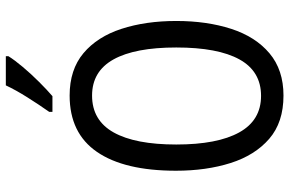

<svg xmlns="http://www.w3.org/2000/svg" viewBox="-187 -796 993 659"><g transform="rotate(-90 309.5 -466.5)"><path d="M567 -358Q567 -253 540 -169.5Q513 -86 456 -38Q399 10 311 10Q219 10 162.5 -39Q106 -88 79.5 -171.5Q53 -255 53 -359Q53 -536 117.5 -630Q182 -724 311 -724Q400 -724 456.5 -676.5Q513 -629 540 -546Q567 -463 567 -358ZM143 -358Q143 -217 184.5 -142Q226 -67 310 -67Q394 -67 435 -141Q476 -215 476 -358Q476 -500 435 -573.5Q394 -647 311 -647Q226 -647 184.5 -573Q143 -499 143 -358ZM446 -934Q433 -913 409 -884.5Q385 -856 357.5 -828.5Q330 -801 309 -783H255V-794Q281 -831 305.5 -870Q330 -909 346 -943H446Z"/></g></svg>

Font: Noto Sans Gurmukhi Condensed
Style: Regular
Weight: 400
Width: 3
Designer: Jelle Bosma - Monotype Design Team
Foundry: Monotype Imaging Inc.
Version: Version 2.004; ttfautohint (v1.8.4.7-5d5b)